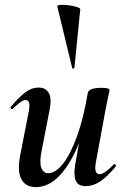

<svg xmlns="http://www.w3.org/2000/svg" viewBox="-20 -754 516 787"><path d="M127 13Q85 13 67.5 -19.5Q50 -52 63 -119L98 -297Q103 -326 98.5 -335Q94 -344 85 -344Q75 -344 62 -334Q49 -324 33 -309Q29 -305 25 -309Q21 -313 25 -317Q57 -355 83 -375Q109 -395 138 -395Q168 -395 180.5 -372Q193 -349 182 -297L151 -138Q141 -90 149 -67Q157 -44 178 -44Q207 -44 237.5 -82Q268 -120 295 -193.5Q322 -267 340 -374L358 -373Q339 -255 304 -168Q269 -81 224 -34Q179 13 127 13ZM332 9Q300 9 290.5 -13.5Q281 -36 288 -77L340 -374Q345 -394 396 -394Q416 -394 422.5 -391Q429 -388 429 -386Q429 -382 424 -360Q419 -338 414 -312L373 -89Q364 -40 388 -40Q398 -40 412.5 -50Q427 -60 446 -80Q449 -84 453 -79.5Q457 -75 454 -71Q418 -28 389.5 -9.5Q361 9 332 9ZM276 -475 215 -727Q214 -733 228 -734Q242 -735 261 -732.5Q280 -730 294.5 -725.5Q309 -721 309 -716L285 -476Q285 -474 280.5 -473Q276 -472 276 -475Z"/></svg>

Font: Cormorant Light
Style: Italic
Weight: 300
Italic angle: -10°
Designer: Christian Thalmann (Catharsis Fonts)
Foundry: Catharsis Fonts
Version: Version 4.000